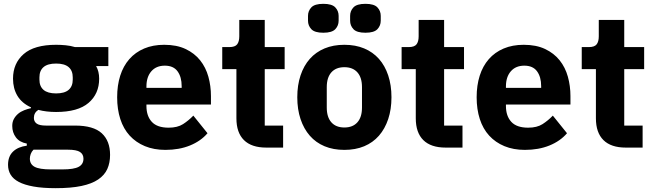

<svg xmlns="http://www.w3.org/2000/svg" viewBox="-20 -771 3419 1003"><path d="M555 38Q555 80 540.5 112Q526 144 493 166.5Q460 189 405.5 200.5Q351 212 271 212Q203 212 155.5 203.5Q108 195 78.5 179.5Q49 164 35.5 141.5Q22 119 22 90Q22 46 48 21Q74 -4 120 -10V-21Q82 -28 63 -53.5Q44 -79 44 -113Q44 -134 52.5 -149.5Q61 -165 74.5 -176.5Q88 -188 106 -195Q124 -202 142 -206V-210Q94 -232 71 -270.5Q48 -309 48 -360Q48 -440 103.5 -488.5Q159 -537 273 -537Q298 -537 323.5 -534.5Q349 -532 372 -525H546V-426H482Q498 -398 498 -360Q498 -281 442.5 -233.5Q387 -186 273 -186Q222 -186 180 -197Q157 -182 157 -155Q157 -136 171.5 -125.5Q186 -115 220 -115H372Q468 -115 511.5 -75Q555 -35 555 38ZM273 -283Q317 -283 338.5 -301.5Q360 -320 360 -355V-367Q360 -402 338.5 -420.5Q317 -439 273 -439Q229 -439 207.5 -420.5Q186 -402 186 -367V-355Q186 -320 207.5 -301.5Q229 -283 273 -283ZM416 58Q416 35 398 23Q380 11 335 11H155Q145 21 140.5 33.5Q136 46 136 58Q136 87 161 100.5Q186 114 246 114H306Q366 114 391 100.5Q416 87 416 58Z M844 12Q784 12 737 -7.5Q690 -27 657.5 -62.5Q625 -98 608.5 -149Q592 -200 592 -263Q592 -325 608 -375.5Q624 -426 655.5 -462Q687 -498 733 -517.5Q779 -537 838 -537Q903 -537 949.5 -515Q996 -493 1025.5 -456Q1055 -419 1068.5 -370.5Q1082 -322 1082 -269V-225H745V-217Q745 -165 773 -134.5Q801 -104 861 -104Q907 -104 936 -122.5Q965 -141 990 -167L1064 -75Q1029 -34 972.5 -11Q916 12 844 12ZM841 -428Q796 -428 770.5 -398.5Q745 -369 745 -320V-312H929V-321Q929 -369 907.5 -398.5Q886 -428 841 -428Z M1371 0Q1294 0 1254.5 -39Q1215 -78 1215 -153V-410H1141V-525H1178Q1208 -525 1219 -539.5Q1230 -554 1230 -581V-667H1363V-525H1467V-410H1363V-115H1459V0Z M1533 0ZM1779 12Q1721 12 1675.5 -7Q1630 -26 1598.5 -62Q1567 -98 1550 -149Q1533 -200 1533 -263Q1533 -326 1550 -377Q1567 -428 1598.5 -463.5Q1630 -499 1675.5 -518Q1721 -537 1779 -537Q1837 -537 1882.5 -518Q1928 -499 1959.5 -463.5Q1991 -428 2008 -377Q2025 -326 2025 -263Q2025 -200 2008 -149Q1991 -98 1959.5 -62Q1928 -26 1882.5 -7Q1837 12 1779 12ZM1779 -105Q1823 -105 1847 -132Q1871 -159 1871 -209V-316Q1871 -366 1847 -393Q1823 -420 1779 -420Q1735 -420 1711 -393Q1687 -366 1687 -316V-209Q1687 -159 1711 -132Q1735 -105 1779 -105ZM1669 -600Q1624 -600 1606.5 -618.5Q1589 -637 1589 -663V-688Q1589 -714 1606.5 -732.5Q1624 -751 1669 -751Q1714 -751 1731.5 -732.5Q1749 -714 1749 -688V-663Q1749 -637 1731.5 -618.5Q1714 -600 1669 -600ZM1889 -600Q1844 -600 1826.5 -618.5Q1809 -637 1809 -663V-688Q1809 -714 1826.5 -732.5Q1844 -751 1889 -751Q1934 -751 1951.5 -732.5Q1969 -714 1969 -688V-663Q1969 -637 1951.5 -618.5Q1934 -600 1889 -600Z M2308 0Q2231 0 2191.5 -39Q2152 -78 2152 -153V-410H2078V-525H2115Q2145 -525 2156 -539.5Q2167 -554 2167 -581V-667H2300V-525H2404V-410H2300V-115H2396V0Z M2722 12Q2662 12 2615 -7.5Q2568 -27 2535.5 -62.5Q2503 -98 2486.5 -149Q2470 -200 2470 -263Q2470 -325 2486 -375.5Q2502 -426 2533.5 -462Q2565 -498 2611 -517.5Q2657 -537 2716 -537Q2781 -537 2827.5 -515Q2874 -493 2903.5 -456Q2933 -419 2946.5 -370.5Q2960 -322 2960 -269V-225H2623V-217Q2623 -165 2651 -134.5Q2679 -104 2739 -104Q2785 -104 2814 -122.5Q2843 -141 2868 -167L2942 -75Q2907 -34 2850.5 -11Q2794 12 2722 12ZM2719 -428Q2674 -428 2648.5 -398.5Q2623 -369 2623 -320V-312H2807V-321Q2807 -369 2785.5 -398.5Q2764 -428 2719 -428Z M3249 0Q3172 0 3132.5 -39Q3093 -78 3093 -153V-410H3019V-525H3056Q3086 -525 3097 -539.5Q3108 -554 3108 -581V-667H3241V-525H3345V-410H3241V-115H3337V0Z"/></svg>

Font: Aneliza ExtraBold
Style: Regular
Weight: 800
Designer: Mike Abbink, Paul van der Laan, Pieter van Rosmalen
Foundry: Bold Monday
Version: Version 3.001;September 8, 2019;FontCreator 11.5.0.2425 64-b